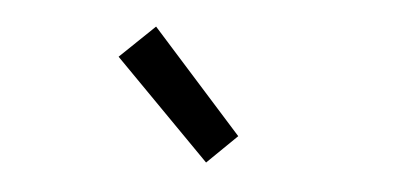

<svg xmlns="http://www.w3.org/2000/svg" viewBox="-29 -800 558 271"><g transform="rotate(5 250.0 -664.5)"><path d="M134 -710 183 -757 312 -613 270 -572Z"/></g></svg>

Font: Oxanium ExtraLight
Style: Regular
Weight: 400
Version: Version 2.000